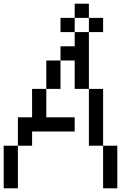

<svg xmlns="http://www.w3.org/2000/svg" viewBox="-20 -1020 732 1040"><path d="M461.5 -923.1H384.6V-1000H461.5ZM461.5 -846.2V-923.1H538.5V-846.2ZM384.6 -846.2H461.5V-769.2H384.6ZM307.7 -923.1H384.6V-846.2H307.7ZM0 0V-230.8H76.9V0ZM538.5 0V-230.8H615.4V0ZM76.9 -230.8V-384.6H153.8V-538.5H230.8V-384.6H384.6V-307.7H153.8V-230.8ZM461.5 -230.8V-538.5H538.5V-230.8ZM230.8 -538.5V-692.3H307.7V-538.5ZM384.6 -538.5V-692.3H307.7V-769.2H461.5V-538.5Z"/></svg>

Font: Mintsoda - Lime Green 13x16
Style: Regular
Weight: 400
Designer: Mintsoda-15
Version: Version 1.0